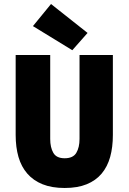

<svg xmlns="http://www.w3.org/2000/svg" viewBox="-20 -924 640 956"><path d="M302 12Q238 12 192 -6.5Q146 -25 116 -59.5Q86 -94 72 -142.5Q58 -191 58 -252V-650H230V-232Q230 -190 245.5 -163Q261 -136 302 -136Q344 -136 360 -163Q376 -190 376 -232V-650H542V-252Q542 -191 528.5 -142.5Q515 -94 486 -59.5Q457 -25 411.5 -6.5Q366 12 302 12ZM340 -674 144 -794 234 -904 416 -760Z"/></svg>

Font: Source Code Pro Black
Style: Regular
Weight: 900
Monospace: yes
Designer: Paul D. Hunt, Teo Tuominen
Foundry: Adobe Systems Incorporated
Version: Version 2.030;PS 1.000;hotconv 16.6.51;makeotf.lib2.5.65220